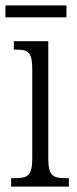

<svg xmlns="http://www.w3.org/2000/svg" viewBox="-22 -688 283 708"><path d="M-2 -624H223V-668H-2ZM19 0H232V-31H221C172 -31 156 -40 156 -106V-536H29V-505H37C84 -505 97 -495 97 -430V-104C97 -40 80 -31 32 -31H19Z"/></svg>

Font: Noto Serif Bengali ExtraCondensed Light
Style: Regular
Weight: 300
Width: 2
Designer: Juan Bruce, Universal Thirst, Indian Type Foundry and the Monotype Design Team.
Foundry: Monotype Imaging Inc.
Version: Version 2.003